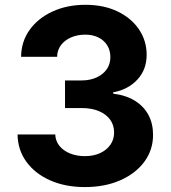

<svg xmlns="http://www.w3.org/2000/svg" viewBox="-20 -757 700 787"><path d="M327.7 9.8Q248 9.8 186.1 -17.5Q124.1 -44.8 88.5 -93.5Q52.9 -142.1 52 -205.7H206.4Q207.6 -179 223.7 -159Q239.8 -139.1 267.1 -128Q294.3 -117 328.1 -117Q363.3 -117 390.3 -129.4Q417.3 -141.8 432.5 -163.7Q447.7 -185.5 447.7 -214.3Q447.7 -243.9 431.6 -266.4Q415.5 -288.8 385.7 -301.4Q355.9 -314.1 314.5 -314.1H246.5V-427.3H314.5Q349.2 -427.3 375.8 -439.5Q402.3 -451.6 417.4 -473Q432.4 -494.4 432.4 -522.9Q432.4 -550.6 419.5 -571.2Q406.6 -591.8 383.5 -603.4Q360.4 -615 329.3 -615Q297.9 -615 271.8 -603.9Q245.8 -592.7 230.2 -572.4Q214.6 -552.1 214.1 -524.2H66.4Q67.2 -587.2 101.9 -635.2Q136.6 -683.1 196 -710.2Q255.4 -737.3 330.1 -737.3Q405.4 -737.3 461.9 -710.1Q518.5 -682.8 549.8 -636.3Q581.1 -589.8 581.1 -532.4Q581.1 -471.3 542.9 -430.5Q504.8 -389.7 443.8 -378.5V-373.2Q497.3 -366.5 533.7 -343.6Q570.1 -320.7 588.8 -285.1Q607.4 -249.5 607.4 -204.3Q607.4 -142.3 571.5 -93.8Q535.5 -45.3 472.5 -17.8Q409.5 9.8 327.7 9.8Z"/></svg>

Font: Inter
Style: Regular
Weight: 400
Designer: Rasmus Andersson
Foundry: rsms
Version: Version 4.000;git-8c9346024